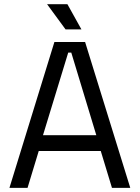

<svg xmlns="http://www.w3.org/2000/svg" viewBox="-20 -902 670 922"><path d="M25.4 0Q79.1 -174.8 241.2 -700.2Q278.3 -700.2 388.7 -700.2Q443.4 -525.4 605.5 0Q583 0 517.6 0Q504.9 -43.9 463.9 -176.8Q389.6 -176.8 166 -176.8Q152.3 -132.8 112.3 0Q89.8 0 25.4 0ZM186.5 -252.9Q251 -252.9 442.4 -252.9Q412.1 -351.6 322.3 -649.4Q318.4 -649.4 307.6 -649.4Q277.3 -549.8 186.5 -252.9ZM294.9 -760.7Q272.5 -791 206.1 -881.8Q230.5 -881.8 303.7 -881.8Q320.3 -851.6 371.1 -760.7Q351.6 -760.7 294.9 -760.7Z"/></svg>

Font: Kadena Space Grotesk
Style: Regular
Weight: 400
Designer: Florian Karsten
Version: Version 2.000